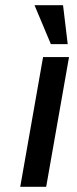

<svg xmlns="http://www.w3.org/2000/svg" viewBox="-20 -720 298 740"><path d="M146 -500 58 0H158L246 -500ZM113 -700 176 -550H241L223 -700Z"/></svg>

Font: Scada
Style: Italic
Weight: 400
Designer: Jovanny Lemonad
Foundry: Jovanny Lemonad
Version: Version 3.005